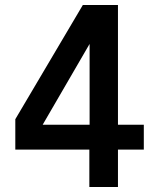

<svg xmlns="http://www.w3.org/2000/svg" viewBox="-20 -745 640 765"><path d="M450 0H336V-149H41V-270L310 -725H450V-248H553V-149H450ZM337 -570 150 -248H337Z"/></svg>

Font: JuliaMono Latin
Style: Bold
Weight: 700
Monospace: yes
Designer: cormullion
Foundry: corm
Version: Version 0.038; ttfautohint (v1.8)